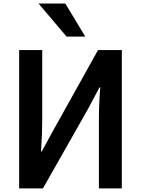

<svg xmlns="http://www.w3.org/2000/svg" viewBox="-20 -1052 786 1072"><path d="M86.9 -772.5H215.8V-387.7Q215.8 -299.8 209 -206.1H212.9L276.4 -322.3L527.3 -772.5H660.2V0H532.2V-381.8Q532.2 -475.6 540 -563.5H535.2L470.7 -442.4L219.7 0H86.9ZM195.3 -1032.2H344.7L456.1 -847.7H351.6Z"/></svg>

Font: Gothic A1
Style: Bold
Weight: 700
Version: Version 2.50